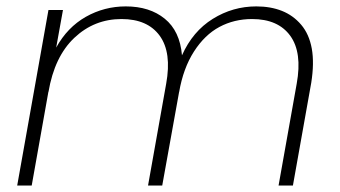

<svg xmlns="http://www.w3.org/2000/svg" viewBox="-20 -574 1053 594"><path d="M841.8 0 897.9 -314.9Q915.5 -411.6 877.9 -463.4Q840.3 -515.1 759.8 -515.1Q704.6 -515.1 658.9 -490.7Q613.3 -466.3 580.1 -414.6Q546.9 -362.8 534.2 -289.1V-290L481.9 0H438L494.1 -314.9Q511.7 -411.6 474.1 -463.4Q436.5 -515.1 356 -515.1Q271.5 -515.1 210 -457Q148.4 -398.9 129.9 -289.1V-291L78.1 0H33.2L129.9 -543H174.8L153.8 -426.8Q188.5 -489.7 245.6 -522Q302.7 -554.2 369.1 -554.2Q442.9 -554.2 489.7 -516.1Q536.6 -478 543 -402.8Q576.2 -477.1 638.2 -515.6Q700.2 -554.2 772.9 -554.2Q817.4 -554.2 852.3 -540.3Q887.2 -526.4 911.9 -497.3Q936.5 -468.3 944.6 -423.6Q952.6 -378.9 942.9 -317.9L886.2 0Z"/></svg>

Font: SVN-Poppins ExtraLight
Style: Italic
Weight: 200
Italic angle: -10°
Designer: Ninad Kale (Devanagari), Jonny Pinhorn (Latin)
Foundry: Indian Type Foundry
Version: Version 3.002 2017